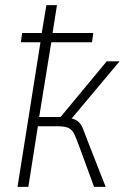

<svg xmlns="http://www.w3.org/2000/svg" viewBox="-20 -725 487 745"><path d="M48 0 137 -561H61L66 -597H142L160 -705H201L184 -597H342L337 -561H179L132 -271H215L394 -487H444L252 -258L243 -269Q270 -264 282 -254.5Q294 -245 302 -225.5Q310 -206 324 -168L390 0H345L287 -158Q277 -185 269.5 -202Q262 -219 248.5 -227Q235 -235 205 -235H127L90 0Z"/></svg>

Font: Nunito Sans 10pt Condensed ExtraLight
Style: Italic
Weight: 250
Width: 3
Italic angle: -9°
Designer: Vernon Adams
Foundry: Vernon Adams
Version: Version 3.101;gftools[0.9.27]